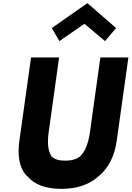

<svg xmlns="http://www.w3.org/2000/svg" viewBox="-20 -1177 835 1219"><path d="M551 -338C541 -267 522 -219 493 -189L492 -188L491 -186C465 -165 434 -157 394 -157C356 -157 326 -164 305 -186L304 -188L305 -189C286 -218 279 -266 289 -338L355 -811L354 -812H178L177 -811L103 -283C90 -188 103 -117 143 -67H144L153 -58H154C197 -6 268 22 369 22C470 22 549 -6 606 -58L614 -65C670 -114 707 -186 721 -283L795 -811L794 -812H618L617 -811ZM357 -916 516 -1026 647 -916 717 -999 535 -1157 309 -999Z"/></svg>

Font: Hussar Woodtype
Style: SeBdObl
Weight: 900
Foundry: Cannot Into Space Fonts
Version: Version 1.07